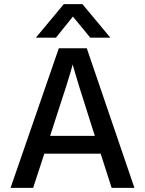

<svg xmlns="http://www.w3.org/2000/svg" viewBox="-20 -907 700 927"><path d="M233 -285 222 -251H438L427 -285Q389 -403 365 -480.5Q341 -558 336 -577L331 -596Q320 -549 233 -285ZM140 0H31L264 -674H399L629 0H519L466 -165H194ZM250 -725H153L288 -887H378L513 -725H416L332 -827Z"/></svg>

Font: Hind Madurai Medium
Style: Regular
Weight: 500
Designer: Jyotish Sonowal
Foundry: Indian Type Foundry
Version: Version 1.001;PS 1.0;hotconv 1.0.86;makeotf.lib2.5.63406; tt